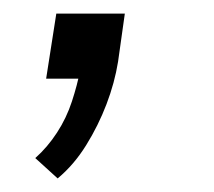

<svg xmlns="http://www.w3.org/2000/svg" viewBox="-20 -116 316 283"><path d="M65 147 32 117Q50 101 64 79.5Q78 58 86 33.5Q94 9 98 -12L108 0H48L63 -96H164L154 -25Q149 6 137 37.5Q125 69 107 98Q89 127 65 147Z"/></svg>

Font: Nunito Sans 7pt SemiExpanded Light
Style: Italic
Weight: 300
Width: 6
Italic angle: -9°
Designer: Vernon Adams
Foundry: Vernon Adams
Version: Version 3.101;gftools[0.9.27]